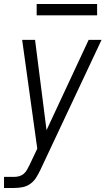

<svg xmlns="http://www.w3.org/2000/svg" viewBox="-27 -718 547 953"><path d="M-7 215V160H43Q56 160 68.5 156.5Q81 153 91 144.5Q101 136 107.5 124Q114 112 120 100L158 20L83 -520H147L204 -72L413 -520H477L174 124Q165 143 153.5 162Q142 181 124 194Q106 207 85 211Q64 215 43 215ZM155 -642V-698H455V-642Z"/></svg>

Font: Iosevka SS04 Light Oblique
Style: Regular
Weight: 300
Italic angle: -9°
Monospace: yes
Designer: Belleve Invis
Foundry: Belleve Invis
Version: Version 19.0.0; ttfautohint (v1.8.4)